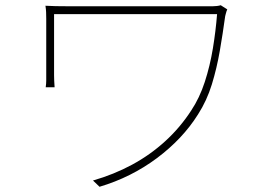

<svg xmlns="http://www.w3.org/2000/svg" viewBox="-20 -700 1040 735"><path d="M850 -664Q849 -662 847 -656.5Q845 -651 844 -646Q843 -641 842 -638Q833 -572 821.5 -505.5Q810 -439 791 -377Q772 -315 738 -262Q679 -168 580.5 -94.5Q482 -21 361 15L336 -9Q416 -32 485.5 -69.5Q555 -107 612.5 -159.5Q670 -212 712 -277Q744 -325 764 -386.5Q784 -448 795 -515Q806 -582 811 -646Q800 -646 765 -646Q730 -646 678.5 -646Q627 -646 567 -646Q507 -646 447 -646Q387 -646 333.5 -646Q280 -646 241 -646Q202 -646 187 -646Q187 -638 187 -614Q187 -590 187 -558.5Q187 -527 187 -496Q187 -465 187 -442Q187 -419 187 -412Q187 -402 187.5 -391Q188 -380 189 -366H155Q157 -380 157 -392Q157 -404 157 -412Q157 -421 157 -449.5Q157 -478 157 -514Q157 -550 157 -582Q157 -614 157 -628Q157 -642 156.5 -653.5Q156 -665 154 -678Q171 -677 193 -676.5Q215 -676 245 -676Q251 -676 281.5 -676Q312 -676 358 -676Q404 -676 459 -676Q514 -676 569 -676Q624 -676 672 -676Q720 -676 752.5 -676Q785 -676 794 -676Q801 -676 810 -677Q819 -678 825 -680Z"/></svg>

Font: Noto Sans JP Thin Thin
Style: Regular
Weight: 250
Version: Version 2.004-H2;hotconv 1.0.118;makeotfexe 2.5.65603